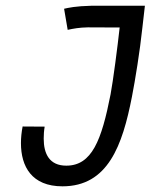

<svg xmlns="http://www.w3.org/2000/svg" viewBox="-20 -656 558 680"><path d="M201.2 3.9C362.3 3.9 413.6 -140.6 447.3 -313.5C459 -373.5 475.1 -472.2 484.4 -559.1L493.2 -635.7H304.7C246.6 -634.3 222.2 -628.4 207 -625L219.7 -550.3C240.2 -554.7 260.7 -558.6 291 -559.1C309.1 -559.1 379.9 -558.6 403.8 -558.6C396.5 -491.7 380.4 -368.2 371.6 -321.8C339.8 -159.7 305.7 -69.3 214.8 -69.3C155.3 -69.3 134.8 -110.8 134.8 -165C134.8 -178.7 135.7 -192.9 138.2 -207.5L60.1 -208C56.2 -188 54.2 -168 54.2 -148.9C54.2 -66.4 92.3 3.9 201.2 3.9Z"/></svg>

Font: Fantasque Sans Mono
Style: RegItalic
Weight: 400
Italic angle: -11°
Monospace: yes
Designer: Jany Belluz
Version: Version 1.6.3